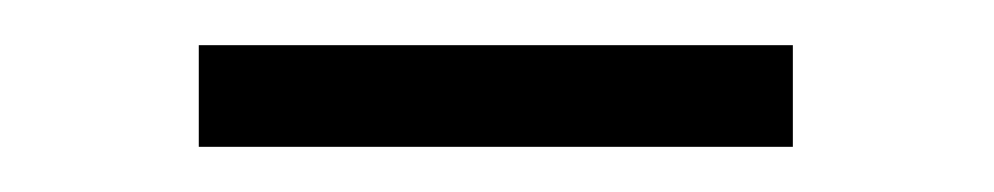

<svg xmlns="http://www.w3.org/2000/svg" viewBox="-20 -769 440 85"><path d="M331 -704H68V-749H331Z"/></svg>

Font: Hind Guntur Light
Style: Regular
Weight: 300
Designer: Manushi Parikh, Hitesh Malaviya
Foundry: Indian Type Foundry
Version: Version 1.002;PS 1.0;hotconv 1.0.86;makeotf.lib2.5.63406; tt